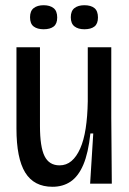

<svg xmlns="http://www.w3.org/2000/svg" viewBox="-20 -703 495 735"><path d="M181 12Q110 12 76.5 -42.5Q43 -97 43 -211V-522H133V-221Q133 -141 150.5 -105.5Q168 -70 208 -70Q234 -70 253.5 -86.5Q273 -103 287 -134.5Q301 -166 308 -211.5Q315 -257 316 -315V-522H406V-253L408 0H325L337 -192H326Q318 -117 299 -72.5Q280 -28 250.5 -8Q221 12 181 12ZM303 -591Q279 -591 265 -602Q251 -613 251 -637Q251 -661 265 -672Q279 -683 303 -683Q328 -683 341.5 -672Q355 -661 355 -636Q355 -612 341.5 -601.5Q328 -591 303 -591ZM147 -591Q123 -591 109 -601.5Q95 -612 95 -637Q95 -661 109 -672Q123 -683 147 -683Q171 -683 185 -672Q199 -661 199 -636Q199 -612 185.5 -601.5Q172 -591 147 -591Z"/></svg>

Font: Bricolage Grotesque 72pt SemiCondensed
Style: Regular
Weight: 400
Width: 4
Designer: Mathieu Triay
Foundry: Atelier Triay
Version: Version 1.001;gftools[0.9.33.dev8+g029e19f]